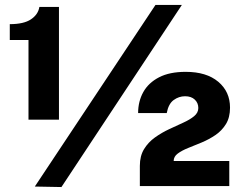

<svg xmlns="http://www.w3.org/2000/svg" viewBox="-20 -751 973 775"><path d="M95 -268V-589.5H19.5V-653.5Q76 -653.5 105 -673Q134 -692.5 139 -723H218V-268ZM228 4 120.5 2 607.5 -731H714ZM544.5 0V-54V-81.5Q544.5 -121.5 561.5 -149.2Q578.5 -177 605.5 -196.2Q632.5 -215.5 662.5 -229.5Q692.5 -243.5 719.5 -255.8Q746.5 -268 763.5 -282Q780.5 -296 780.5 -315Q780.5 -335.5 766.2 -349Q752 -362.5 727 -362.5Q702 -362.5 681 -347.2Q660 -332 653 -294.5H537.5Q537.5 -342 558.5 -379.5Q579.5 -417 622 -439Q664.5 -461 729.5 -461Q813.5 -461 861 -421Q908.5 -381 908.5 -316.5Q908.5 -277 892 -250.2Q875.5 -223.5 849.8 -206Q824 -188.5 794.8 -176.2Q765.5 -164 739.8 -153.8Q714 -143.5 697.5 -131.2Q681 -119 681 -101H905.5V0Z"/></svg>

Font: Public Sans Thin Black
Style: Regular
Weight: 900
Version: Version 2.001